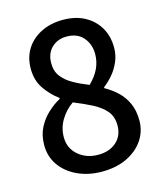

<svg xmlns="http://www.w3.org/2000/svg" viewBox="-113 -833 797 933"><g transform="rotate(-15 285.0 -367.0)"><path d="M286 14Q217 14 162.5 -11.5Q108 -37 77 -81Q46 -125 46 -183Q46 -232 65 -269.5Q84 -307 114 -335Q144 -363 177 -381V-386Q137 -415 108 -457.5Q79 -500 79 -558Q79 -616 106.5 -658.5Q134 -701 182 -724.5Q230 -748 290 -748Q354 -748 400 -723Q446 -698 471.5 -654.5Q497 -611 497 -553Q497 -516 482.5 -482.5Q468 -449 445.5 -423Q423 -397 400 -380V-375Q433 -357 461.5 -330.5Q490 -304 507 -267Q524 -230 524 -180Q524 -125 494.5 -81.5Q465 -38 411.5 -12Q358 14 286 14ZM335 -409Q400 -471 400 -547Q400 -597 370.5 -631Q341 -665 287 -665Q242 -665 212 -636.5Q182 -608 182 -558Q182 -518 203 -491Q224 -464 259 -444.5Q294 -425 335 -409ZM289 -70Q345 -70 380 -101Q415 -132 415 -184Q415 -229 390.5 -257.5Q366 -286 325 -307Q284 -328 234 -348Q196 -322 172 -282Q148 -242 148 -195Q148 -140 188.5 -105Q229 -70 289 -70Z"/></g></svg>

Font: Source Han Sans TC Medium
Style: Regular
Weight: 500
Designer: Ryoko NISHIZUKA Ë•øÂ°öÊ∂ºÂ≠ê (kana, bopomofo & ideographs); Paul D. Hunt (Latin, Greek & Cyrillic); Sandoll Communicatio
Foundry: Adobe
Version: Version 2.004;hotconv 1.0.118;makeotfexe 2.5.65603